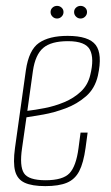

<svg xmlns="http://www.w3.org/2000/svg" viewBox="-20 -624 376 653"><path d="M134 9Q89 9 64 -2.5Q39 -14 31.5 -42Q24 -70 31 -121L68 -385Q78 -454 112.5 -478Q147 -502 210 -502Q282 -502 305.5 -471Q329 -440 313 -367Q303 -323 272.5 -296.5Q242 -270 203 -255.5Q164 -241 127.5 -234.5Q91 -228 70 -225L55 -120Q46 -59 61.5 -35Q77 -11 135 -11Q194 -11 216.5 -35Q239 -59 247 -120L254 -173H278L271 -121Q264 -70 249.5 -42Q235 -14 207.5 -2.5Q180 9 134 9ZM73 -247Q99 -250 132.5 -256.5Q166 -263 198.5 -276.5Q231 -290 255 -312.5Q279 -335 287 -369Q301 -425 286 -454.5Q271 -484 211 -484Q154 -484 127 -461Q100 -438 92 -383ZM174 -561Q165 -561 158.5 -567.5Q152 -574 152 -583Q152 -592 158.5 -598Q165 -604 174 -604Q183 -604 189.5 -598Q196 -592 196 -583Q196 -574 189.5 -567.5Q183 -561 174 -561ZM254 -561Q245 -561 238.5 -567.5Q232 -574 232 -583Q232 -592 238.5 -598Q245 -604 254 -604Q263 -604 269.5 -598Q276 -592 276 -583Q276 -574 269.5 -567.5Q263 -561 254 -561Z"/></svg>

Font: Alumni Sans Thin
Style: Italic
Weight: 100
Italic angle: -8°
Designer: Robert E. Leuschke
Foundry: Robert E. Leuschke
Version: Version 1.016